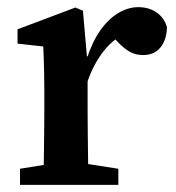

<svg xmlns="http://www.w3.org/2000/svg" viewBox="-20 -517 493 537"><path d="M36 0V-45L141 -62H202L311 -45V0ZM101 0Q102 -25 102.5 -62.5Q103 -100 103.5 -140Q104 -180 104 -212V-265Q104 -292 103.5 -311.5Q103 -331 102.5 -349Q102 -367 101 -387L29 -395V-435L191 -496L212 -487L223 -360L225 -359V-212Q225 -180 225.5 -140Q226 -100 226.5 -62.5Q227 -25 228 0ZM221 -277 200 -350H222Q237 -398 259.5 -430.5Q282 -463 310 -480Q338 -497 367 -497Q396 -497 417.5 -482.5Q439 -468 447 -441Q446 -405 428.5 -384Q411 -363 380 -363Q359 -363 342.5 -372.5Q326 -382 310 -399L284 -427L331 -425Q291 -404 263.5 -365.5Q236 -327 221 -277Z"/></svg>

Font: Source Serif 4 18pt SemiBold
Style: Regular
Weight: 600
Designer: Frank Grießhammer
Foundry: Adobe Systems Incorporated
Version: Version 4.004;hotconv 1.0.116;makeotfexe 2.5.65601